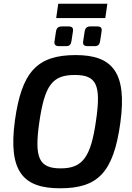

<svg xmlns="http://www.w3.org/2000/svg" viewBox="-20 -999 712 1032"><path d="M557 -979H293L282 -902H546ZM347 -857H313C293 -857 284 -848 281 -830L273 -777C270 -758 280 -751 297 -751H336C353 -751 361 -759 364 -777L372 -830C375 -848 369 -857 347 -857ZM501 -857H466C447 -857 438 -848 435 -830L427 -777C424 -758 433 -751 451 -751H489C507 -751 515 -759 518 -777L526 -830C529 -848 523 -857 501 -857ZM387 -703C178 -703 96 -611 60 -350C23 -75 106 13 303 13C504 13 590 -69 627 -340C664 -611 583 -703 387 -703ZM382 -596C497 -596 525 -546 496 -350C468 -152 423 -94 306 -94C189 -94 164 -151 191 -340C220 -541 261 -596 382 -596Z"/></svg>

Font: Exo 2 Semi Bold
Style: Italic
Weight: 600
Italic angle: -8°
Designer: Natanael Gama
Version: Version 1.001;PS 001.001;hotconv 1.0.88;makeotf.lib2.5.64775